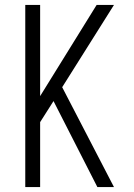

<svg xmlns="http://www.w3.org/2000/svg" viewBox="-20 -755 540 775"><path d="M440 0H373L196 -347L142 -262V0H82V-735H142V-367L370 -735H440L231 -403Z"/></svg>

Font: Iosevka Fixed SS04 Light
Style: Regular
Weight: 300
Monospace: yes
Designer: Belleve Invis
Foundry: Belleve Invis
Version: Version 32.5.0